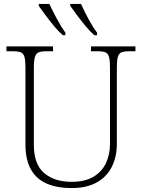

<svg xmlns="http://www.w3.org/2000/svg" viewBox="-20 -951 727 981"><path d="M345 10Q274 10 221 -12Q168 -34 139 -83.5Q110 -133 110 -214V-606Q110 -642 105 -660Q100 -678 86.5 -683.5Q73 -689 48 -689H13V-714H251V-689H215Q191 -689 177.5 -683.5Q164 -678 158.5 -660Q153 -642 153 -605V-210Q153 -112 205.5 -67Q258 -22 346 -22Q414 -22 457.5 -48Q501 -74 521.5 -118Q542 -162 542 -216V-606Q542 -642 537 -660Q532 -678 518.5 -683.5Q505 -689 481 -689H445V-714H672V-689H639Q614 -689 600.5 -683.5Q587 -678 582 -660Q577 -642 577 -605V-215Q577 -150 551.5 -99Q526 -48 474.5 -19Q423 10 345 10ZM462 -771Q441 -789 417 -818Q393 -847 372 -875.5Q351 -904 339 -921V-931H394Q409 -897 431.5 -855Q454 -813 476 -784V-771ZM301 -771Q280 -789 256 -818Q232 -847 211 -875.5Q190 -904 178 -921V-931H232Q248 -897 270.5 -855Q293 -813 314 -784V-771Z"/></svg>

Font: Noto Serif ExtraLight
Style: Regular
Weight: 200
Designer: Monotype Design Team
Foundry: Monotype Imaging Inc.
Version: Version 2.015; ttfautohint (v1.8.4.7-5d5b)